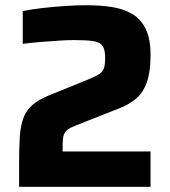

<svg xmlns="http://www.w3.org/2000/svg" viewBox="-20 -716 652 736"><path d="M53.2 0V-94.9Q53.2 -152.1 56 -193Q58.9 -233.9 69.5 -263Q80.2 -292 103.1 -312.6Q126 -333.2 166.2 -349.7L318.1 -411.4Q347.4 -423.2 361 -432.5Q374.7 -441.7 378.9 -455.9Q383.1 -470.1 383.1 -495.1Q383.1 -525.8 372.9 -540.2Q362.8 -554.6 336.9 -558.5Q311.1 -562.4 263.7 -562.4Q242.1 -562.4 209.5 -560.4Q177 -558.4 140.1 -555.4Q103.2 -552.4 67.2 -548V-673.7Q99.9 -680.1 141.9 -685.1Q184 -690 228.3 -693Q272.6 -696 310.9 -696Q361.2 -696 405.7 -689.6Q450.2 -683.1 484.3 -664Q518.4 -644.8 537.7 -606.7Q557.1 -568.7 557.1 -504.9Q557.1 -441.2 543.4 -402Q529.7 -362.7 504 -340Q478.3 -317.3 441.5 -302.5L269.2 -234.5Q249 -226.7 238.3 -218.3Q227.6 -209.9 223.9 -196.7Q220.1 -183.5 220.1 -161.3V-135.5H557.1V0Z"/></svg>

Font: Saira Thin
Style: Regular
Weight: 100
Designer: Hector Gatti with collaboration of the Omnibus-Type team
Foundry: Omnibus-Type
Version: Version 1.101